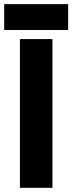

<svg xmlns="http://www.w3.org/2000/svg" viewBox="-31 -899 350 929"><path d="M-10.7 -763.7Q-10.7 -767.6 -10.7 -771.5Q-10.7 -775.4 -10.7 -779.3Q-10.7 -787.1 -10.7 -794.9Q-10.7 -803.7 -10.7 -811.5Q-10.7 -820.3 -10.7 -828.1Q-10.7 -835.9 -10.7 -844.7Q-10.7 -853.5 -10.7 -861.3Q-10.7 -870.1 -10.7 -878.9Q-8.8 -878.9 -5.9 -878.9Q-3.9 -878.9 -1 -878.9Q32.2 -878.9 65.4 -878.9Q97.7 -878.9 130.9 -878.9Q153.3 -878.9 175.8 -878.9Q198.2 -878.9 221.7 -878.9Q241.2 -878.9 259.8 -878.9Q279.3 -878.9 298.8 -878.9Q298.8 -877 298.8 -874Q298.8 -871.1 298.8 -869.1Q298.8 -857.4 298.8 -844.7Q298.8 -833 298.8 -821.3Q298.8 -813.5 298.8 -804.7Q298.8 -796.9 298.8 -788.1Q298.8 -780.3 298.8 -771.5Q298.8 -762.7 298.8 -753.9Q296.9 -753.9 293.9 -753.9Q291 -753.9 289.1 -753.9Q255.9 -753.9 222.7 -753.9Q190.4 -753.9 157.2 -753.9Q134.8 -753.9 112.3 -753.9Q88.9 -753.9 66.4 -753.9Q46.9 -753.9 28.3 -753.9Q8.8 -753.9 -10.7 -753.9Q-10.7 -756.8 -10.7 -758.8Q-10.7 -761.7 -10.7 -763.7ZM75.2 -710Q80.1 -710 85 -710Q89.8 -710 94.7 -710Q105.5 -710 116.2 -710Q127 -710 137.7 -710Q148.4 -710 159.2 -710Q169.9 -710 180.7 -710Q191.4 -710 202.1 -710Q212.9 -710 222.7 -710Q222.7 -707 222.7 -705.1Q222.7 -702.1 222.7 -700.2Q222.7 -620.1 222.7 -541Q222.7 -460.9 222.7 -381.8Q222.7 -327.1 222.7 -272.5Q222.7 -217.8 222.7 -163.1Q222.7 -120.1 222.7 -77.1Q222.7 -33.2 222.7 9.8Q220.7 9.8 217.8 9.8Q215.8 9.8 212.9 9.8Q197.3 9.8 181.6 9.8Q166 9.8 150.4 9.8Q139.6 9.8 128.9 9.8Q118.2 9.8 107.4 9.8Q96.7 9.8 85.9 9.8Q75.2 9.8 65.4 9.8Q65.4 7.8 65.4 4.9Q65.4 2.9 65.4 0Q65.4 -80.1 65.4 -159.2Q65.4 -238.3 65.4 -318.4Q65.4 -373 65.4 -427.7Q65.4 -482.4 65.4 -537.1Q65.4 -580.1 65.4 -623Q65.4 -667 65.4 -710Q67.4 -710 70.3 -710Q72.3 -710 75.2 -710Z"/></svg>

Font: LeFont
Style: Bold
Weight: 800
Designer: Leryon MEDIA
Version: Version 1.0